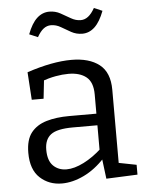

<svg xmlns="http://www.w3.org/2000/svg" viewBox="-54 -804 656 857"><g transform="rotate(-5 274.0 -375.5)"><path d="M449 -45 436 -63 528 -45V-1L388 5L376 -91L383 -88Q339 -40 288 -15.5Q237 9 189 9Q131 9 91 -28Q51 -65 51 -140Q51 -199 76 -230.5Q101 -262 145 -275Q189 -288 247 -288H378L369 -278V-374Q369 -429 340 -452.5Q311 -476 260 -476Q233 -476 202.5 -470.5Q172 -465 138 -453L150 -466L140 -375H87L79 -499Q136 -518 186 -527.5Q236 -537 278 -537Q358 -537 403.5 -501.5Q449 -466 449 -388ZM132 -147Q132 -98 155.5 -75Q179 -52 215 -52Q250 -52 292.5 -73.5Q335 -95 375 -132L369 -111V-245L378 -236H259Q188 -236 160 -214.5Q132 -193 132 -147ZM338 -649Q311 -649 288.5 -661.5Q266 -674 245 -686.5Q224 -699 201 -699Q183 -699 168 -687.5Q153 -676 139 -651L101 -667Q119 -715 143.5 -737.5Q168 -760 199 -760Q226 -760 248.5 -747.5Q271 -735 292.5 -722.5Q314 -710 336 -710Q354 -710 369.5 -722Q385 -734 399 -759L436 -743Q418 -695 393.5 -672Q369 -649 338 -649Z"/></g></svg>

Font: Pack4
Style: Regular
Weight: 400
Version: Version 2.002